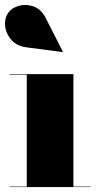

<svg xmlns="http://www.w3.org/2000/svg" viewBox="-24 -762 389 782"><path d="M85 -569Q45 -574 22.8 -599Q0.5 -624 -3 -655.2Q-6.5 -686.5 10 -710.5Q23.5 -730 52.8 -738.2Q82 -746.5 112.8 -735.8Q143.5 -725 162.5 -688L232 -551.5L231 -550ZM15 -2H85V-458H15V-460H275V-2H345V0H15Z"/></svg>

Font: Bodoni* 96pt Fatface
Style: Regular
Weight: 900
Version: Version 2.3